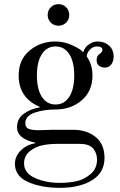

<svg xmlns="http://www.w3.org/2000/svg" viewBox="-20 -668 580 926"><path d="M262 -544Q240 -544 225 -559Q210 -574 210 -596Q210 -618 225 -633Q240 -648 262 -648Q284 -648 299 -633Q314 -618 314 -596Q314 -574 299 -559Q284 -544 262 -544ZM70 -304Q70 -380 122.5 -424Q175 -468 248 -468Q290 -468 330.5 -449Q371 -430 381 -416Q390 -442 410 -455Q430 -468 450 -468Q484 -468 506 -448Q528 -428 528 -396Q528 -372 516.5 -357Q505 -342 486 -342Q470 -342 458 -350.5Q446 -359 446 -378Q446 -400 463 -410Q474 -417 474 -428Q474 -444 447 -444Q429 -444 414.5 -429.5Q400 -415 398 -396Q426 -357 426 -304Q426 -229 374.5 -184.5Q323 -140 248 -140Q191 -140 146.5 -124.5Q102 -109 102 -73Q102 -60 109.5 -52.5Q117 -45 133.5 -42.5Q150 -40 163 -40Q176 -40 199 -41Q222 -42 231 -42H334Q398 -42 441 -7.5Q484 27 484 94Q484 164 424.5 201Q365 238 268 238Q180 238 116 210Q52 182 52 122Q52 85 81 57Q110 29 150 23V20Q62 1 62 -54Q62 -95 93.5 -118.5Q125 -142 171 -150V-153Q70 -196 70 -304ZM248 -444Q206 -444 182 -407Q158 -370 158 -304Q158 -238 182 -201Q206 -164 248 -164Q290 -164 314 -201Q338 -238 338 -304Q338 -370 314 -407Q290 -444 248 -444ZM268 214Q313 214 350.5 205.5Q388 197 418 170.5Q448 144 448 102Q448 71 429.5 48.5Q411 26 365 26H254Q214 26 181 33.5Q148 41 122 63Q96 85 96 120Q96 167 149 190.5Q202 214 268 214Z"/></svg>

Font: Old Standard TT
Style: Regular
Weight: 400
Designer: Alexey Kryukov <alexios@thessalonica.org.ru>
Version: Version 1.0